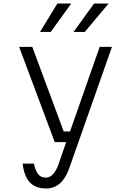

<svg xmlns="http://www.w3.org/2000/svg" viewBox="-20 -860 740 1094"><path d="M89 -593H164L343 -111H379L548 -593H618L373 103Q332 214 243 214Q182 214 149.5 178.5Q117 143 109 72H173Q182 113 197.5 132.5Q213 152 241 152Q284 152 311 83L357 -50H292ZM208 -678 307 -840H386L269 -678ZM399 -678 516 -840H599L463 -678Z"/></svg>

Font: Martian Mono ExtraLight
Style: Regular
Weight: 200
Monospace: yes
Designer: Roman Shamin
Foundry: Evil Martians
Version: Version 1.000; ttfautohint (v1.8.4.7-5d5b)